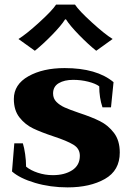

<svg xmlns="http://www.w3.org/2000/svg" viewBox="-20 -802 570 832"><path d="M60 -633Q94 -654 150 -705Q206 -756 223 -782H305Q322 -756 378 -705Q434 -654 468 -633L397 -582Q363 -609 323 -650Q283 -691 266 -718H262Q246 -692 206 -651Q166 -610 131 -582ZM32 -59 42 -181H79Q85 -162 89 -134Q93 -106 93 -80Q112 -64 143.5 -53.5Q175 -43 209 -43Q260 -43 293 -64.5Q326 -86 326 -127Q326 -158 298 -175Q270 -192 212 -211Q158 -229 123.5 -245.5Q89 -262 64.5 -293Q40 -324 40 -373Q40 -436 103 -471.5Q166 -507 260 -507Q399 -507 472 -446L461 -337H424Q410 -379 410 -428Q394 -440 362.5 -448Q331 -456 297 -456Q259 -456 234.5 -441.5Q210 -427 210 -397Q210 -375 224.5 -360.5Q239 -346 260 -336.5Q281 -327 322 -313Q377 -295 413 -277Q449 -259 474 -226Q499 -193 499 -141Q499 -63 434.5 -26.5Q370 10 273 10Q198 10 132 -9.5Q66 -29 32 -59Z"/></svg>

Font: Trirong ExtraBold
Style: Regular
Weight: 800
Designer: Katatrad Team
Foundry: CadsonDemak
Version: Version 1.001